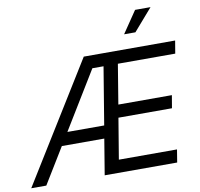

<svg xmlns="http://www.w3.org/2000/svg" viewBox="-131 -1056 1206 1159"><g transform="rotate(-10 472.0 -476.0)"><path d="M-32.7 0 417.5 -727.5H977.5L964.4 -649.4H612.8L572.8 -406.2H900.9L887.7 -328.1H559.6L518.1 -78.1H874.5L861.8 0H417.5L453.6 -218.8H193.4L59.6 0ZM241.2 -296.9H466.8L524.9 -649.4H456.5ZM680.7 -817.9 771.5 -951.7H866.2L750 -817.9Z"/></g></svg>

Font: Inter Display
Style: Italic
Weight: 400
Italic angle: -9.39999°
Designer: Rasmus Andersson
Foundry: rsms
Version: Version 4.000;git-a52131595